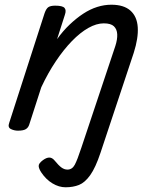

<svg xmlns="http://www.w3.org/2000/svg" viewBox="-20 -539 653 814"><path d="M406 109Q385 172 362.5 203.5Q340 235 315 245Q290 255 258 255Q230 255 202.5 238.5Q175 222 155 192Q145 177 144 165.5Q143 154 162 140Q177 129 189 129Q201 129 211 141Q229 163 241 171.5Q253 180 266 180Q286 180 297 159.5Q308 139 325 87L469 -344Q478 -372 477 -393.5Q476 -415 463 -427.5Q450 -440 420 -440Q389 -440 354.5 -420.5Q320 -401 285 -365Q250 -329 216.5 -279Q183 -229 155 -169L104 -11Q100 2 89.5 8.5Q79 15 56 15Q40 15 26 8Q12 1 19 -18L169 -483Q176 -503 185.5 -509Q195 -515 214 -515Q245 -515 253.5 -505.5Q262 -496 255 -476L222 -373Q247 -408 275.5 -435Q304 -462 333 -481Q362 -500 392 -509.5Q422 -519 452 -519Q505 -519 533 -494Q561 -469 564 -423.5Q567 -378 547 -315Z"/></svg>

Font: Playwrite SK
Style: Regular
Weight: 400
Designer: Veronika Burian, José Scaglione
Foundry: TypeTogether
Version: Version 1.002